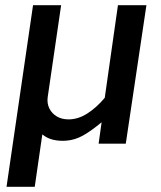

<svg xmlns="http://www.w3.org/2000/svg" viewBox="-20 -550 615 735"><path d="M5 165 106.5 -530H214L162.5 -177.5Q159.5 -154 169 -134.8Q178.5 -115.5 197.5 -104.2Q216.5 -93 242.5 -93Q279 -93 314.2 -115.5Q349.5 -138 381 -175.5L431.5 -530H540.5L461.5 0H357.5L369 -82Q327.5 -47.5 297 -30.8Q266.5 -14 234 -11.5Q207.5 -9.5 184.2 -14.8Q161 -20 142 -35.5L113 165Z"/></svg>

Font: Public Sans Thin Medium
Style: Italic
Weight: 500
Italic angle: -8°
Version: Version 2.001